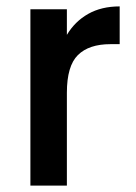

<svg xmlns="http://www.w3.org/2000/svg" viewBox="-20 -580 424 600"><path d="M189 -471Q214 -513 255.5 -536.5Q297 -560 354 -560V-442H325Q258 -442 223.5 -408Q189 -374 189 -290V0H75V-551H189Z"/></svg>

Font: Poppins-Tabular Medium
Style: Regular
Weight: 500
Designer: Ninad Kale (Devanagari), Jonny Pinhorn (Latin)
Foundry: Indian Type Foundry
Version: Version 4.004